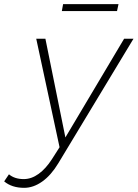

<svg xmlns="http://www.w3.org/2000/svg" viewBox="-115 -707 661 922"><path d="M526 -521 165 77Q130 135 87.5 165Q45 195 1 195Q-58 195 -95 164L-72 130Q-45 153 -1 153Q36 153 70.5 128Q105 103 134 58L171 0L59 -521H103L199 -47L481 -521ZM188 -687H454L447 -654H182Z"/></svg>

Font: Gontserrat ExtraLight
Style: Italic
Weight: 275
Italic angle: -11.3°
Designer: Julieta Ulanovsky
Foundry: Julieta Ulanovsky
Version: Version 6.001